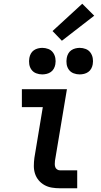

<svg xmlns="http://www.w3.org/2000/svg" viewBox="-20 -1007 540 1027"><path d="M300 0Q278 0 257 -3.5Q236 -7 218 -17Q200 -27 187 -42.5Q174 -58 167.5 -77.5Q161 -97 161 -119Q161 -141 164 -163L209 -434H97V-530H338L274 -147Q273 -138 273 -129.5Q273 -121 275.5 -113.5Q278 -106 285 -101Q292 -96 300 -96H393V0ZM406 -609Q389 -609 373.5 -615Q358 -621 348.5 -634Q339 -647 336.5 -663.5Q334 -680 337 -697Q339 -709 345 -720Q351 -731 361 -738Q371 -745 383 -748Q395 -751 406 -751Q423 -751 438.5 -745Q454 -739 463.5 -726Q473 -713 476 -696.5Q479 -680 476 -663Q474 -651 468 -640Q462 -629 452 -622Q442 -615 430 -612Q418 -609 406 -609ZM206 -609Q189 -609 173.5 -615Q158 -621 148.5 -634Q139 -647 136.5 -663.5Q134 -680 137 -697Q139 -709 145 -720Q151 -731 161 -738Q171 -745 183 -748Q195 -751 206 -751Q223 -751 238.5 -745Q254 -739 263.5 -726Q273 -713 276 -696.5Q279 -680 276 -663Q274 -651 268 -640Q262 -629 252 -622Q242 -615 230 -612Q218 -609 206 -609ZM311 -789 261 -841 420 -987 484 -923Z"/></svg>

Font: Iosevka Slab
Style: Bold Italic
Weight: 700
Italic angle: -9°
Monospace: yes
Designer: Belleve Invis
Foundry: Belleve Invis
Version: Version 11.1.0; ttfautohint (v1.8.3)